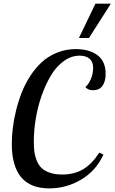

<svg xmlns="http://www.w3.org/2000/svg" viewBox="-20 -1020 630 1056"><path d="M525.9 -180.2 548.8 -169.9Q509.3 -82 427.7 -33Q346.2 16.1 251 16.1Q44.9 16.1 44.9 -229Q44.9 -269.5 50.3 -314.9Q55.7 -360.4 68.1 -411.4Q80.6 -462.4 99.1 -510Q117.7 -557.6 146.2 -601.8Q174.8 -646 210.2 -678.5Q245.6 -710.9 293.9 -730.5Q342.3 -750 397.9 -750Q470.2 -750 515.6 -716.8Q561 -683.6 561 -613.8Q561 -573.2 544.2 -548.6Q527.3 -523.9 491.2 -523.9Q462.4 -523.9 449.2 -542Q464.4 -551.3 478.3 -582Q492.2 -612.8 492.2 -647Q492.2 -679.7 472.7 -696.8Q453.1 -713.9 418 -713.9Q372.1 -713.9 330.8 -684.1Q289.6 -654.3 260.3 -605.2Q231 -556.2 209.2 -494.4Q187.5 -432.6 176.8 -367.4Q166 -302.2 166 -241.2Q166 -210 168.9 -186.3Q171.9 -162.6 181.6 -137.7Q191.4 -112.8 208 -96.7Q224.6 -80.6 253.4 -70.3Q282.2 -60.1 321.8 -60.1Q389.2 -60.1 437.7 -89.4Q486.3 -118.7 525.9 -180.2ZM414.1 -811 504.9 -1000H589.8L469.2 -811Z"/></svg>

Font: Lobster Two
Style: Italic
Weight: 400
Designer: Pablo Impallari
Foundry: Pablo Impallari. www.impallari.com
Version: Version 1.006